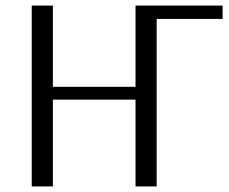

<svg xmlns="http://www.w3.org/2000/svg" viewBox="-20 -670 822 690"><path d="M94 0V-650H170V-358H467V-650H780V-602H543V0H467V-312H170V0Z"/></svg>

Font: Arsenal SC
Style: Regular
Weight: 400
Designer: Andrij Shevchenko
Foundry: Stairsfor
Version: Version 2.001; ttfautohint (v1.8.4.7-5d5b)